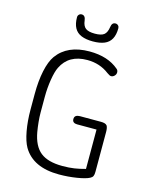

<svg xmlns="http://www.w3.org/2000/svg" viewBox="-117 -846 737 933"><g transform="rotate(15 251.5 -380.0)"><path d="M391 -50Q362 -42 336 -38Q310 -34 276 -34Q203 -34 165.5 -64Q128 -94 116 -162Q112 -185 109.5 -210.5Q107 -236 107 -258V-337Q107 -381 114 -424Q121 -467 132 -489Q168 -563 261 -563Q324 -563 371 -527Q379 -522 383 -519.5Q387 -517 392 -517Q401 -517 408.5 -524.5Q416 -532 416 -542Q416 -553 408 -559Q353 -606 261 -606Q150 -606 98 -534Q78 -506 67 -454.5Q56 -403 56 -337V-260Q56 -201 65 -152Q74 -103 90 -75Q140 10 271 10Q316 10 359.5 3Q403 -4 422 -14Q432 -19 435.5 -26.5Q439 -34 439 -48V-249Q439 -259 437.5 -267Q436 -275 433 -280Q428 -286 420 -288Q412 -290 402 -290H296Q284 -290 276.5 -285Q269 -280 269 -268Q269 -258 275.5 -253Q282 -248 293 -248H391ZM326 -746Q322 -718 308 -707Q294 -696 262 -696Q230 -696 215.5 -707Q201 -718 198 -745Q195 -770 177 -770Q169 -770 163.5 -764.5Q158 -759 158 -751Q158 -718 169.5 -697Q181 -676 204.5 -666.5Q228 -657 262 -657Q297 -657 320 -666.5Q343 -676 354.5 -697Q366 -718 366 -751Q366 -759 360.5 -764.5Q355 -770 347 -770Q329 -770 326 -746Z"/></g></svg>

Font: Beiruti Light
Style: Regular
Weight: 300
Designer: Arlette Boutros
Foundry: Boutros
Version: Version 1.41